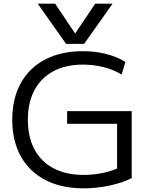

<svg xmlns="http://www.w3.org/2000/svg" viewBox="-20 -1020 820 1050"><path d="M186.3 -1000H281.4L390 -838.1H392L500.6 -1000H595.7L440 -780H341.3ZM437.7 10Q316.3 10 228.8 -35.2Q141.3 -80.3 94.2 -164.5Q47 -248.7 47 -365Q47 -481.7 93.8 -565.7Q140.7 -649.7 227.2 -694.8Q313.7 -740 433.7 -740Q499.7 -740 558.8 -725.3Q618 -710.7 665.7 -681.3L645 -612.3Q601 -639.3 546.7 -652.9Q492.3 -666.6 433.7 -666.6Q339.7 -666.6 272.2 -630.6Q204.7 -594.6 168.6 -527.1Q132.4 -459.6 132.4 -365Q132.4 -270.4 168.6 -202.9Q204.7 -135.4 273.2 -99.4Q341.7 -63.4 437.7 -63.4Q490.7 -63.4 543.1 -74.4Q595.6 -85.4 635.3 -105.4L620.3 -73.7V-343H347V-412.4H700.3V-46Q648 -19.7 577.8 -4.8Q507.7 10 437.7 10Z"/></svg>

Font: M PLUS 2 Thin
Style: Regular
Weight: 100
Designer: Coji Morishita
Foundry: UNDERFOREST DESIGN
Version: Version 1.001